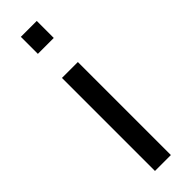

<svg xmlns="http://www.w3.org/2000/svg" viewBox="-261 -766 771 771"><g transform="rotate(-45 124.0 -381.0)"><path d="M168.9 0H78.6V-528.3H168.9ZM168.9 -665H78.6V-761.7H168.9Z"/></g></svg>

Font: Roboto Web
Style: Regular
Weight: 400
Designer: Google
Version: Version 1.200310; 2013